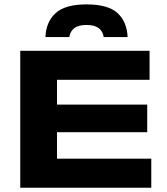

<svg xmlns="http://www.w3.org/2000/svg" viewBox="-20 -876 780 896"><path d="M74.5 0V-639H246V0ZM76.5 0V-135.5H686V0ZM164 -259V-388H667V-259ZM76.5 -503.5V-639H678V-503.5ZM383.5 -855.5Q484.5 -855.5 528.5 -815Q572.5 -774.5 575.5 -703H464Q460 -730.5 440.2 -745Q420.5 -759.5 383.5 -759.5Q346 -759.5 326.5 -744.5Q307 -729.5 303.5 -703H192Q195 -774.5 239.8 -815Q284.5 -855.5 383.5 -855.5Z"/></svg>

Font: Anek Latin Expanded
Style: Bold
Weight: 700
Width: 7
Designer: Yesha Goshar
Foundry: Ek Type
Version: Version 1.003